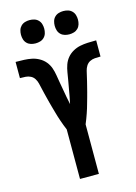

<svg xmlns="http://www.w3.org/2000/svg" viewBox="-139 -1027 779 1100"><g transform="rotate(-15 250.0 -477.0)"><path d="M194 0V-294Q188 -308 182.5 -322.5Q177 -337 172 -351.5Q167 -366 162.5 -380.5Q158 -395 154 -410Q150 -425 145.5 -440Q141 -455 137.5 -469.5Q134 -484 130 -499Q126 -514 122.5 -529Q119 -544 115.5 -559Q112 -574 108.5 -589Q105 -604 96.5 -617.5Q88 -631 74 -638Q60 -645 44.5 -646Q29 -647 14 -647H11V-743H16Q39 -743 62 -742Q85 -741 107 -736.5Q129 -732 149.5 -720.5Q170 -709 184.5 -691.5Q199 -674 206.5 -652.5Q214 -631 217.5 -608.5Q221 -586 225 -563.5Q229 -541 233 -518.5Q237 -496 241 -473.5Q245 -451 250 -429Q255 -451 259 -473.5Q263 -496 267 -518.5Q271 -541 275 -563.5Q279 -586 282.5 -608.5Q286 -631 293.5 -652.5Q301 -674 315.5 -691.5Q330 -709 350.5 -720.5Q371 -732 393 -736.5Q415 -741 438 -742Q461 -743 484 -743H489V-647H486Q471 -647 455.5 -646Q440 -645 426 -638Q412 -631 403.5 -617.5Q395 -604 391.5 -589Q388 -574 384.5 -559Q381 -544 377.5 -529Q374 -514 370 -499Q366 -484 362.5 -469.5Q359 -455 354.5 -440Q350 -425 346 -410Q342 -395 337.5 -380.5Q333 -366 328 -351.5Q323 -337 317.5 -322.5Q312 -308 306 -294V0ZM350 -816Q336 -816 322.5 -820Q309 -824 299 -834Q289 -844 285 -857.5Q281 -871 281 -885Q281 -899 285 -912.5Q289 -926 299 -936Q309 -946 322.5 -950Q336 -954 350 -954Q364 -954 377.5 -950Q391 -946 401 -936Q411 -926 415 -912.5Q419 -899 419 -885Q419 -871 415 -857.5Q411 -844 401 -834Q391 -824 377.5 -820Q364 -816 350 -816ZM150 -816Q136 -816 122.5 -820Q109 -824 99 -834Q89 -844 85 -857.5Q81 -871 81 -885Q81 -899 85 -912.5Q89 -926 99 -936Q109 -946 122.5 -950Q136 -954 150 -954Q164 -954 177.5 -950Q191 -946 201 -936Q211 -926 215 -912.5Q219 -899 219 -885Q219 -871 215 -857.5Q211 -844 201 -834Q191 -824 177.5 -820Q164 -816 150 -816Z"/></g></svg>

Font: Iosevka SS18
Style: Bold
Weight: 700
Monospace: yes
Designer: Belleve Invis
Foundry: Belleve Invis
Version: Version 25.1.1; ttfautohint (v1.8.4)